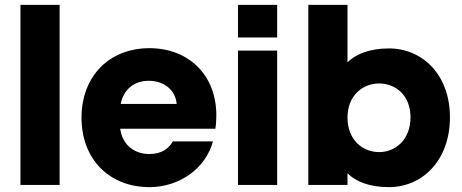

<svg xmlns="http://www.w3.org/2000/svg" viewBox="-20 -760 1898 789"><path d="M64 -740V0H225V-740Z M706 -333H476C488 -394 533 -428 591 -428C653 -428 701 -391 706 -333ZM315 -276C315 -105 430 9 594 9C720 9 826 -70 855 -179H690C674 -150 645 -127 593 -127C535 -127 483 -162 474 -231H865C868 -248 869 -269 869 -286C869 -452 755 -562 594 -562C430 -562 315 -448 315 -276Z M958 -552V0H1119V-552ZM958 -606H1119V-740H958Z M1578 -561C1497 -561 1440 -536 1408 -504V-740H1247V0H1408V-48C1440 -16 1494 9 1578 9C1717 9 1829 -102 1829 -278C1829 -452 1717 -561 1578 -561ZM1408 -277C1408 -366 1469 -417 1538 -417C1606 -417 1667 -368 1667 -278C1667 -187 1606 -135 1538 -135C1469 -135 1408 -186 1408 -277Z"/></svg>

Font: Malmofest
Style: Bold
Weight: 700
Designer: Jonny Pinhorn (Poppins), Kolossal
Version: Version 1.004;Glyphs 3.1.2 (3151)